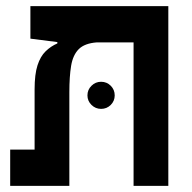

<svg xmlns="http://www.w3.org/2000/svg" viewBox="-20 -606 626 626"><path d="M528.8 0H415.5V-467.8H295.4Q255.9 -464.8 236.8 -445.8Q217.8 -426.8 211.9 -391.6Q206.1 -356.4 206.1 -305.2V0H13.2V-118.2H92.8V-314.5Q92.8 -363.8 102.3 -393.1Q111.8 -422.4 128.7 -438.7Q145.5 -455.1 167 -464.4V-468.8L79.1 -480V-585.9H528.8ZM309.6 -251Q291.5 -251 278.3 -263.9Q265.1 -276.9 265.1 -294.9Q265.1 -313.5 278.3 -326.4Q291.5 -339.4 309.6 -339.4Q328.1 -339.4 341.1 -326.4Q354 -313.5 354 -294.9Q354 -276.9 341.1 -263.9Q328.1 -251 309.6 -251Z"/></svg>

Font: CaskaydiaCove NFP SemiBold
Style: Regular
Weight: 600
Designer: Aaron Bell
Foundry: Saja Typeworks
Version: Version 2111.001; VTT 6.35;Nerd Fonts 3.1.1